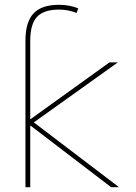

<svg xmlns="http://www.w3.org/2000/svg" viewBox="-20 -780 567 800"><path d="M106 -610V-284H108L436 -520H471L121 -270L476 0H443L108 -256H106V0H86V-610Q86 -688 119.5 -724Q153 -760 226 -760Q270 -760 306 -745L299 -726Q265 -740 226 -740Q162 -740 134 -709.5Q106 -679 106 -610Z"/></svg>

Font: Mplus 1p Thin
Style: Regular
Weight: 250
Version: Version 1.061